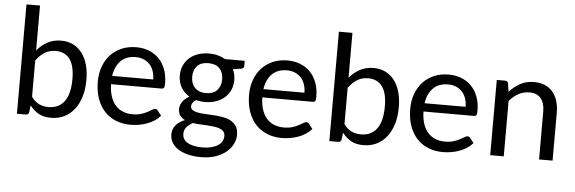

<svg xmlns="http://www.w3.org/2000/svg" viewBox="-53 -868 3636 1214"><g transform="rotate(5 1765.5 -261.0)"><path d="M70.3 0V-694.3H156.2V-409.7Q185.5 -444.3 223.1 -464.6Q260.7 -484.9 309.6 -484.9Q351.1 -484.9 384.3 -468.8Q417.5 -452.6 440.9 -422.4Q464.4 -392.1 476.8 -348.9Q489.3 -305.7 489.3 -251Q489.3 -192.9 475.1 -145.5Q460.9 -98.1 434.6 -64.2Q408.2 -30.3 370.6 -11.7Q333 6.8 286.1 6.8Q239.3 6.8 207.8 -11Q176.3 -28.8 151.9 -60.5L147 -18.1Q145 0 126 0ZM280.8 -417Q241.2 -417 211.2 -398.4Q181.2 -379.9 156.2 -345.7V-115.2Q178.7 -84.5 205.6 -72Q232.4 -59.6 264.6 -59.6Q330.6 -59.6 365.7 -106.9Q400.9 -154.3 400.9 -248Q400.9 -335 369.6 -376Q338.4 -417 280.8 -417Z M786.6 -484.9Q829.6 -484.9 866.2 -470.7Q902.8 -456.5 929.7 -429.2Q956.5 -401.9 971.7 -362.3Q986.8 -322.8 986.8 -271.5Q986.8 -251.5 982.4 -244.9Q978 -238.3 966.3 -238.3H647Q647.9 -193.4 659.2 -159.9Q670.4 -126.5 690.2 -104.5Q710 -82.5 737.3 -71.5Q764.6 -60.5 798.3 -60.5Q829.6 -60.5 852.5 -67.6Q875.5 -74.7 891.8 -83.5Q908.2 -92.3 919.4 -99.4Q930.7 -106.4 939 -106.4Q944.3 -106.4 948.2 -104.2Q952.1 -102.1 955.1 -98.1L979.5 -66.9Q963.4 -47.9 941.7 -33.9Q919.9 -20 895 -11Q870.1 -2 843.5 2.4Q816.9 6.8 791 6.8Q741.2 6.8 699.2 -9.8Q657.2 -26.4 626.7 -58.8Q596.2 -91.3 579.1 -138.9Q562 -186.5 562 -248.5Q562 -298.3 577.4 -341.6Q592.8 -384.8 621.8 -416.7Q650.9 -448.7 692.6 -466.8Q734.4 -484.9 786.6 -484.9ZM788.1 -422.4Q728 -422.4 693.1 -387.2Q658.2 -352.1 649.4 -291H909.7Q909.7 -319.8 901.4 -344Q893.1 -368.2 877.4 -385.5Q861.8 -402.8 839.1 -412.6Q816.4 -422.4 788.1 -422.4Z M1248.5 -485.4Q1278.3 -485.4 1304.2 -478.5Q1330.1 -471.7 1351.1 -459H1476.1V-427.2Q1476.1 -410.2 1456.5 -407.2L1405.8 -399.9Q1420.9 -368.7 1420.9 -331.5Q1420.9 -296.4 1408 -268.1Q1395 -239.7 1372.1 -219.7Q1349.1 -199.7 1317.6 -188.7Q1286.1 -177.7 1248.5 -177.7Q1217.3 -177.7 1190.9 -185.1Q1176.8 -175.8 1169.9 -165.3Q1163.1 -154.8 1163.1 -144.5Q1163.1 -127.4 1176.3 -119.1Q1189.5 -110.8 1210.9 -106.9Q1232.4 -103 1259.8 -102.1Q1287.1 -101.1 1315.7 -98.9Q1344.2 -96.7 1371.6 -91.8Q1398.9 -86.9 1420.4 -75Q1441.9 -63 1455.1 -42.2Q1468.3 -21.5 1468.3 11.7Q1468.3 42.5 1453.6 71.3Q1439 100.1 1411.4 122.6Q1383.8 145 1344 158.4Q1304.2 171.9 1253.9 171.9Q1203.6 171.9 1166 161.6Q1128.4 151.4 1103.5 133.8Q1078.6 116.2 1066.4 93.3Q1054.2 70.3 1054.2 45.4Q1054.2 10.3 1075 -14.2Q1095.7 -38.6 1132.3 -52.7Q1112.3 -62 1100.6 -78.1Q1088.9 -94.2 1088.9 -121.1Q1088.9 -141.6 1103.5 -164.6Q1118.2 -187.5 1147.5 -202.6Q1113.8 -222.7 1094.5 -255.4Q1075.2 -288.1 1075.2 -331.5Q1075.2 -366.7 1088.1 -395Q1101.1 -423.3 1124 -443.6Q1147 -463.9 1178.7 -474.6Q1210.4 -485.4 1248.5 -485.4ZM1389.2 25.9Q1389.2 8.8 1380.1 -2Q1371.1 -12.7 1355.5 -18.8Q1339.8 -24.9 1319.3 -27.6Q1298.8 -30.3 1275.9 -31.7Q1252.9 -33.2 1229.2 -34.2Q1205.6 -35.2 1183.6 -38.6Q1159.7 -25.9 1144.5 -8.1Q1129.4 9.8 1129.4 34.7Q1129.4 50.8 1136.7 64.5Q1144 78.1 1159.4 88.1Q1174.8 98.1 1198.7 104Q1222.7 109.9 1255.4 109.9Q1287.6 109.9 1312.5 103.5Q1337.4 97.2 1354.5 86.2Q1371.6 75.2 1380.4 59.8Q1389.2 44.4 1389.2 25.9ZM1248.5 -234.4Q1295.9 -234.4 1320.1 -260.7Q1344.2 -287.1 1344.2 -329.6Q1344.2 -373 1320.1 -398.7Q1295.9 -424.3 1248.5 -424.3Q1202.1 -424.3 1178 -398.7Q1153.8 -373 1153.8 -329.6Q1153.8 -308.6 1159.9 -291.3Q1166 -273.9 1178 -261.2Q1189.9 -248.5 1207.8 -241.5Q1225.6 -234.4 1248.5 -234.4Z M1746.6 -484.9Q1789.6 -484.9 1826.2 -470.7Q1862.8 -456.5 1889.6 -429.2Q1916.5 -401.9 1931.6 -362.3Q1946.8 -322.8 1946.8 -271.5Q1946.8 -251.5 1942.4 -244.9Q1938 -238.3 1926.3 -238.3H1606.9Q1607.9 -193.4 1619.1 -159.9Q1630.4 -126.5 1650.1 -104.5Q1669.9 -82.5 1697.3 -71.5Q1724.6 -60.5 1758.3 -60.5Q1789.6 -60.5 1812.5 -67.6Q1835.4 -74.7 1851.8 -83.5Q1868.2 -92.3 1879.4 -99.4Q1890.6 -106.4 1898.9 -106.4Q1904.3 -106.4 1908.2 -104.2Q1912.1 -102.1 1915 -98.1L1939.5 -66.9Q1923.3 -47.9 1901.6 -33.9Q1879.9 -20 1855 -11Q1830.1 -2 1803.5 2.4Q1776.9 6.8 1751 6.8Q1701.2 6.8 1659.2 -9.8Q1617.2 -26.4 1586.7 -58.8Q1556.2 -91.3 1539.1 -138.9Q1522 -186.5 1522 -248.5Q1522 -298.3 1537.4 -341.6Q1552.7 -384.8 1581.8 -416.7Q1610.8 -448.7 1652.6 -466.8Q1694.3 -484.9 1746.6 -484.9ZM1748 -422.4Q1688 -422.4 1653.1 -387.2Q1618.2 -352.1 1609.4 -291H1869.6Q1869.6 -319.8 1861.3 -344Q1853 -368.2 1837.4 -385.5Q1821.8 -402.8 1799.1 -412.6Q1776.4 -422.4 1748 -422.4Z M2053.2 0V-694.3H2139.2V-409.7Q2168.5 -444.3 2206.1 -464.6Q2243.7 -484.9 2292.5 -484.9Q2334 -484.9 2367.2 -468.8Q2400.4 -452.6 2423.8 -422.4Q2447.3 -392.1 2459.7 -348.9Q2472.2 -305.7 2472.2 -251Q2472.2 -192.9 2458 -145.5Q2443.8 -98.1 2417.5 -64.2Q2391.1 -30.3 2353.5 -11.7Q2315.9 6.8 2269 6.8Q2222.2 6.8 2190.7 -11Q2159.2 -28.8 2134.8 -60.5L2129.9 -18.1Q2127.9 0 2108.9 0ZM2263.7 -417Q2224.1 -417 2194.1 -398.4Q2164.1 -379.9 2139.2 -345.7V-115.2Q2161.6 -84.5 2188.5 -72Q2215.3 -59.6 2247.6 -59.6Q2313.5 -59.6 2348.6 -106.9Q2383.8 -154.3 2383.8 -248Q2383.8 -335 2352.5 -376Q2321.3 -417 2263.7 -417Z M2769.5 -484.9Q2812.5 -484.9 2849.1 -470.7Q2885.7 -456.5 2912.6 -429.2Q2939.5 -401.9 2954.6 -362.3Q2969.7 -322.8 2969.7 -271.5Q2969.7 -251.5 2965.3 -244.9Q2960.9 -238.3 2949.2 -238.3H2629.9Q2630.9 -193.4 2642.1 -159.9Q2653.3 -126.5 2673.1 -104.5Q2692.9 -82.5 2720.2 -71.5Q2747.6 -60.5 2781.2 -60.5Q2812.5 -60.5 2835.4 -67.6Q2858.4 -74.7 2874.8 -83.5Q2891.1 -92.3 2902.3 -99.4Q2913.6 -106.4 2921.9 -106.4Q2927.2 -106.4 2931.2 -104.2Q2935.1 -102.1 2938 -98.1L2962.4 -66.9Q2946.3 -47.9 2924.6 -33.9Q2902.8 -20 2877.9 -11Q2853 -2 2826.4 2.4Q2799.8 6.8 2773.9 6.8Q2724.1 6.8 2682.1 -9.8Q2640.1 -26.4 2609.6 -58.8Q2579.1 -91.3 2562 -138.9Q2544.9 -186.5 2544.9 -248.5Q2544.9 -298.3 2560.3 -341.6Q2575.7 -384.8 2604.7 -416.7Q2633.8 -448.7 2675.5 -466.8Q2717.3 -484.9 2769.5 -484.9ZM2771 -422.4Q2710.9 -422.4 2676 -387.2Q2641.1 -352.1 2632.3 -291H2892.6Q2892.6 -319.8 2884.3 -344Q2876 -368.2 2860.4 -385.5Q2844.7 -402.8 2822 -412.6Q2799.3 -422.4 2771 -422.4Z M3074.2 0V-477.5H3125.5Q3134.8 -477.5 3140.6 -473.4Q3146.5 -469.2 3147.5 -460L3154.8 -409.2Q3185.5 -443.4 3223.6 -464.1Q3261.7 -484.9 3311.5 -484.9Q3350.6 -484.9 3380.1 -471.9Q3409.7 -459 3429.7 -435.3Q3449.7 -411.6 3460 -378.2Q3470.2 -344.7 3470.2 -304.2V0H3384.3V-304.2Q3384.3 -357.4 3360.1 -387.2Q3335.9 -417 3286.6 -417Q3250 -417 3218.3 -399.7Q3186.5 -382.3 3160.2 -351.6V0Z"/></g></svg>

Font: Carlito
Style: Regular
Weight: 400
Designer: Lukasz Dziedzic
Foundry: tyPoland Lukasz Dziedzic
Version: Version 1.103; Beta1; all basic design good, some composites